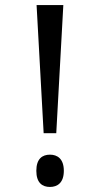

<svg xmlns="http://www.w3.org/2000/svg" viewBox="-20 -734 369 761"><path d="M153 -206H203L231 -714H125ZM178 7C207 7 233 -9 233 -57C233 -105 207 -121 178 -121C148 -121 124 -105 124 -57C124 -9 148 7 178 7Z"/></svg>

Font: Noto Serif Devanagari Condensed
Style: Regular
Weight: 400
Width: 3
Designer: Universal Thirst, Indian Type Foundry and the Monotype Design Team
Foundry: Monotype Imaging Inc.
Version: Version 2.004